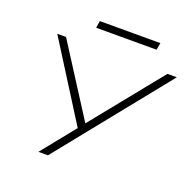

<svg xmlns="http://www.w3.org/2000/svg" viewBox="-148 -1008 1142 1153"><g transform="rotate(20 423.0 -432.0)"><path d="M218 0 399 -225 401 -199 82 -705H138L427 -253H421L786 -705H846L279 0ZM289 -819 296 -864H683L675 -819Z"/></g></svg>

Font: Nunito Sans 10pt Expanded ExtraLight
Style: Italic
Weight: 250
Width: 7
Italic angle: -9°
Designer: Vernon Adams
Foundry: Vernon Adams
Version: Version 3.101;gftools[0.9.27]